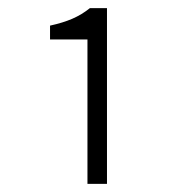

<svg xmlns="http://www.w3.org/2000/svg" viewBox="-20 -899 443 472"><path d="M195 -447V-802H103V-836Q135 -843 158 -853Q181 -863 201 -879H243V-447Z"/></svg>

Font: Noto Sans TC Thin Light
Style: Regular
Weight: 300
Version: Version 2.004-H2;hotconv 1.0.118;makeotfexe 2.5.65603